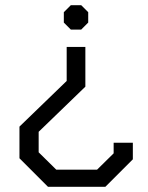

<svg xmlns="http://www.w3.org/2000/svg" viewBox="-20 -518 572 740"><path d="M320 -471V-431L293 -404H253L226 -431V-471L253 -498H293ZM309 -184 129 -10V69L197 136H354L418 73V32H492V96L386 202H165L55 92V-30L237 -206V-337H309Z"/></svg>

Font: Chakra Petch
Style: Regular
Weight: 400
Designer: Katatrad Aksorn Co.,Ltd.
Foundry: Cadson Demak Co.,Ltd.
Version: Version 1.000; ttfautohint (v1.6)